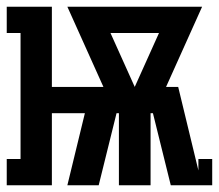

<svg xmlns="http://www.w3.org/2000/svg" viewBox="-25 -550 650 570"><path d="M-5 0V-78H36V-452H-5V-530H129V-292H282L175 -530H575L468 -292H504L564 -44V-78H605V0H482L429 -214H422V0H328V-214H321L268 0H175L227 -214H129V0ZM375 -292 447 -452H303Z"/></svg>

Font: Iosevka Slab XBdEx
Style: Regular
Weight: 800
Width: 7
Monospace: yes
Designer: Belleve Invis
Foundry: Belleve Invis
Version: Version 11.1.0; ttfautohint (v1.8.3)